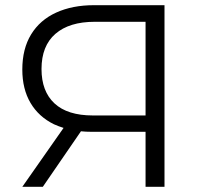

<svg xmlns="http://www.w3.org/2000/svg" viewBox="-20 -720 772 740"><path d="M541 -636H345Q247 -636 193.5 -589.5Q140 -543 140 -454Q140 -368 190 -321.5Q240 -275 338 -275H541ZM225 -227Q206 -233 188 -241Q129 -270 97.5 -323.5Q66 -377 66 -452Q66 -532 100 -587.5Q134 -643 196.5 -671.5Q259 -700 342 -700H614V0H541V-212H332Q311 -212 292 -214L145 0H66Z"/></svg>

Font: Modern
Style: Small
Weight: 400
Designer: Julieta Ulanovsky
Foundry: Julieta Ulanovsky
Version: Version 8.000